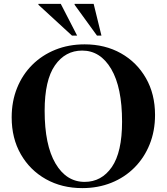

<svg xmlns="http://www.w3.org/2000/svg" viewBox="-20 -955 858 987"><path d="M415 -727Q520 -727 601.8 -681Q683.5 -635 730.2 -553.2Q777 -471.5 777 -364Q777 -281.5 749.2 -212.8Q721.5 -144 671.2 -93.5Q621 -43 552.5 -15.5Q484 12 403 12Q298 12 216 -34Q134 -80 87 -162Q40 -244 40 -351.5Q40 -434 67.8 -502.8Q95.5 -571.5 146 -621.8Q196.5 -672 265 -699.5Q333.5 -727 415 -727ZM415 -20Q502 -20 554.8 -96.2Q607.5 -172.5 607.5 -329.5Q607.5 -505.5 551.8 -600.2Q496 -695 402.5 -695Q315.5 -695 262.5 -619Q209.5 -543 209.5 -385.5Q209.5 -209.5 265.2 -114.8Q321 -20 415 -20ZM376.5 -772H350L177.5 -930.5V-935H292.5ZM501.5 -772H478.5L363.5 -930.5V-935H461.5Z"/></svg>

Font: Newsreader 72pt SemiBold
Style: Regular
Weight: 600
Designer: Hugues Gentile
Foundry: Production Type
Version: Version 1.003; ttfautohint (v1.8.3)